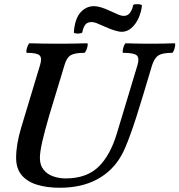

<svg xmlns="http://www.w3.org/2000/svg" viewBox="-20 -872 846 905"><path d="M262 13Q202 13 155.5 -1Q109 -15 82.5 -46Q56 -77 56 -128Q56 -160 62 -195.5Q68 -231 80 -271L169 -566Q179 -599 166.5 -611Q154 -623 107 -623Q103 -623 104.5 -634Q106 -645 111 -656.5Q116 -668 120 -668Q154 -667 187.5 -666.5Q221 -666 255 -666Q289 -666 322.5 -666.5Q356 -667 390 -668Q395 -668 393 -656.5Q391 -645 386 -634Q381 -623 377 -623Q332 -623 313 -611.5Q294 -600 284 -565L213 -331Q191 -256 179.5 -205.5Q168 -155 168 -128Q168 -94 185 -72.5Q202 -51 230 -41Q258 -31 289 -31Q388 -31 444.5 -86Q501 -141 532 -247L628 -565Q638 -599 624.5 -611Q611 -623 561 -623Q557 -623 558.5 -634Q560 -645 564.5 -656.5Q569 -668 573 -668Q602 -667 630.5 -666.5Q659 -666 688 -666Q717 -666 745.5 -666.5Q774 -667 802 -668Q807 -668 805.5 -656.5Q804 -645 799.5 -634Q795 -623 791 -623Q746 -623 727 -611Q708 -599 697 -565L655 -425Q621 -311 595 -239.5Q569 -168 552 -139Q511 -66 437.5 -26.5Q364 13 262 13ZM368 -720Q367 -716 357 -714.5Q347 -713 337.5 -714.5Q328 -716 328 -720Q333 -784 359.5 -813.5Q386 -843 423 -843Q436 -843 455.5 -837.5Q475 -832 500 -820Q526 -808 539.5 -802.5Q553 -797 563 -797Q583 -797 594 -813.5Q605 -830 607 -846Q608 -851 618 -852Q628 -853 638.5 -851.5Q649 -850 649 -846Q646 -815 633 -786.5Q620 -758 599.5 -740Q579 -722 553 -722Q543 -722 523.5 -727.5Q504 -733 477 -745Q450 -757 436.5 -762.5Q423 -768 412 -768Q391 -768 381.5 -755Q372 -742 368 -720Z"/></svg>

Font: Junicode VF
Style: Italic
Weight: 400
Italic angle: -11°
Designer: Peter S. Baker
Version: Version 2.209